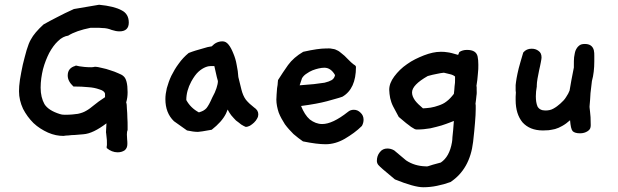

<svg xmlns="http://www.w3.org/2000/svg" viewBox="-20 -570 2599 808"><path d="M517 -23C515 -19 514 -13 514 -4C514 1 515 8 515 16C516 24 516 30 516 36C516 48 512 57 504 63C496 68 487 71 475 71C459 71 443 65 429 53V46C430 43 430 40 430 37C430 25 430 14 428 3C427 -9 426 -14 426 -13L428 -51C391 -23 359 -7 331 -5C317 -4 306 -3 295 -2C285 -2 276 -1 268 0C260 0 253 1 247 2H248C226 2 205 -2 182 -12C160 -22 139 -35 121 -52C103 -70 89 -89 77 -112C66 -136 60 -160 60 -186C60 -199 61 -215 64 -235C68 -256 71 -277 76 -298C82 -320 86 -340 92 -359C98 -379 104 -394 110 -404C120 -423 138 -444 163 -467C180 -477 198 -486 219 -497C241 -509 265 -520 291 -532L397 -550C439 -546 471 -538 491 -527C512 -517 522 -499 522 -475C522 -451 509 -438 483 -438C473 -438 462 -440 450 -444C438 -449 425 -452 411 -452C403 -453 394 -453 386 -453H361C321 -445 289 -434 267 -420C253 -418 238 -411 224 -397C210 -384 198 -367 187 -347C177 -327 168 -305 161 -279C155 -254 151 -228 151 -201C151 -173 157 -150 167 -132C178 -114 200 -100 232 -90C237 -88 244 -87 253 -87C277 -87 295 -89 308 -91C322 -94 333 -98 343 -104C354 -110 364 -118 375 -127C387 -137 402 -148 422 -161V-176C420 -184 412 -190 398 -194C384 -199 369 -202 353 -203C335 -205 313 -206 289 -206C273 -221 265 -236 265 -252C265 -274 276 -287 298 -293H297C297 -295 302 -294 314 -291C326 -289 343 -287 364 -287C370 -287 375 -288 379 -289C388 -289 397 -287 409 -284C421 -282 433 -278 445 -274C457 -270 467 -267 477 -262C487 -258 495 -254 499 -250C511 -241 517 -218 517 -182C517 -166 515 -152 511 -139C513 -134 514 -126 514 -113C515 -101 516 -88 516 -74C517 -61 517 -50 517 -39Z M1049 -118C1061 -110 1067 -101 1067 -89C1067 -83 1066 -78 1062 -71C1059 -65 1055 -60 1049 -54C1044 -49 1038 -45 1032 -41C1026 -38 1020 -36 1014 -36C1009 -38 1003 -41 995 -46C988 -52 981 -57 973 -63C966 -70 960 -77 953 -85C947 -93 942 -101 938 -109L931 -92C919 -68 899 -46 871 -24C838 -18 819 -15 813 -15C801 -15 785 -17 767 -21L712 -60C688 -83 676 -114 676 -153C676 -167 678 -182 682 -199C687 -217 693 -234 701 -251C710 -269 720 -286 732 -302C744 -319 758 -334 774 -347C794 -355 812 -360 830 -365C848 -371 862 -374 871 -375C884 -389 899 -396 916 -396C926 -396 934 -392 942 -382C950 -372 956 -360 962 -345C968 -331 973 -315 976 -297C980 -279 982 -262 983 -246L996 -193C1000 -177 1006 -162 1015 -150C1025 -138 1036 -128 1049 -118ZM897 -229C896 -230 891 -251 882 -292H867C861 -292 854 -291 844 -287C835 -283 826 -278 815 -268C805 -259 795 -245 785 -227C771 -201 764 -175 764 -149C776 -127 793 -110 817 -97C825 -99 830 -102 835 -104C841 -107 845 -111 849 -115C853 -120 856 -125 860 -132C864 -140 869 -149 873 -159C882 -175 887 -187 891 -199C895 -211 897 -221 897 -229Z M1503 -40C1482 -19 1458 -2 1431 14C1405 29 1378 37 1350 37C1326 37 1294 33 1255 25C1242 16 1229 6 1215 -6C1202 -19 1190 -32 1179 -47C1169 -63 1160 -78 1153 -96C1147 -114 1143 -133 1143 -151C1143 -157 1144 -163 1144 -172C1145 -182 1145 -190 1146 -199C1148 -209 1149 -217 1149 -223C1150 -230 1150 -233 1150 -233C1164 -255 1177 -275 1192 -296C1208 -318 1229 -336 1256 -352C1300 -362 1331 -366 1350 -366C1360 -366 1369 -367 1376 -365C1384 -364 1390 -363 1397 -359C1405 -356 1411 -351 1418 -345C1426 -339 1434 -332 1443 -322C1454 -311 1462 -303 1468 -299C1475 -295 1478 -292 1478 -288C1478 -227 1459 -185 1421 -163C1405 -157 1383 -152 1356 -144C1330 -137 1293 -130 1247 -124C1257 -99 1269 -80 1284 -67C1300 -55 1317 -48 1336 -48C1365 -48 1401 -65 1444 -99C1451 -105 1459 -108 1469 -108C1480 -108 1489 -104 1497 -96C1506 -88 1510 -78 1510 -66C1510 -58 1508 -49 1503 -40ZM1390 -254C1378 -275 1363 -285 1345 -285C1338 -285 1330 -284 1321 -282C1313 -280 1305 -278 1295 -274C1286 -270 1278 -266 1270 -260C1262 -255 1256 -249 1251 -241L1241 -211C1264 -213 1284 -215 1301 -216C1319 -218 1334 -220 1346 -222C1359 -225 1369 -229 1376 -233C1384 -238 1388 -245 1390 -254Z M1990 -332C1992 -323 1993 -311 1993 -297C1993 -286 1993 -274 1991 -258C1990 -243 1988 -226 1985 -208C1986 -206 1986 -204 1986 -201V-192C1986 -185 1987 -177 1985 -167C1984 -157 1983 -146 1981 -133C1982 -130 1982 -127 1982 -123V-111C1982 -96 1981 -77 1979 -54C1977 -32 1975 -5 1971 27C1962 104 1930 160 1876 196C1857 203 1839 208 1819 212C1800 216 1781 218 1761 218C1736 218 1696 207 1642 185L1592 143C1582 135 1576 128 1572 124C1568 119 1566 113 1566 107C1566 93 1570 81 1578 71C1586 60 1597 55 1610 55C1619 55 1629 57 1639 63L1689 105C1713 121 1740 129 1770 130C1774 130 1778 131 1783 129C1789 127 1795 125 1802 123L1835 114C1859 98 1875 70 1882 29C1883 23 1884 15 1884 7C1886 -9 1888 -32 1890 -61C1888 -60 1882 -58 1872 -54C1863 -50 1852 -47 1838 -42C1824 -38 1809 -34 1791 -30C1773 -27 1755 -25 1735 -25C1732 -25 1729 -25 1725 -27C1721 -29 1716 -32 1710 -36C1704 -40 1698 -46 1689 -52C1681 -59 1670 -68 1658 -78L1634 -123C1628 -135 1625 -145 1622 -157C1620 -169 1618 -181 1618 -192C1618 -211 1625 -229 1639 -248C1654 -268 1671 -285 1693 -300C1715 -316 1739 -327 1764 -337C1790 -347 1813 -352 1834 -352C1844 -352 1853 -352 1863 -350C1873 -349 1888 -345 1908 -339L1913 -351C1922 -357 1933 -360 1945 -360C1971 -360 1986 -351 1990 -332ZM1895 -248C1889 -253 1882 -256 1873 -258C1865 -260 1856 -262 1848 -264C1840 -263 1830 -262 1818 -259C1807 -257 1794 -254 1780 -250C1736 -225 1714 -202 1714 -181C1714 -170 1718 -160 1726 -148C1734 -137 1746 -126 1760 -114C1770 -115 1781 -115 1792 -117C1804 -119 1815 -122 1826 -126C1838 -130 1849 -135 1859 -143C1870 -151 1880 -162 1890 -175C1892 -187 1892 -197 1893 -207C1895 -217 1895 -227 1895 -236Z M2479 -359C2481 -351 2481 -343 2481 -335V-312C2481 -282 2478 -254 2471 -229C2469 -213 2467 -196 2465 -178C2464 -160 2463 -142 2461 -122C2461 -121 2461 -115 2463 -101C2465 -88 2466 -69 2466 -43C2466 -32 2463 -24 2453 -18C2444 -12 2433 -9 2421 -9C2407 -9 2396 -12 2390 -18C2384 -25 2381 -40 2379 -64C2368 -54 2357 -46 2346 -40C2336 -34 2326 -30 2316 -27C2306 -25 2298 -23 2289 -22C2281 -22 2273 -21 2265 -21C2227 -21 2199 -33 2179 -55C2160 -78 2150 -109 2150 -149V-163C2150 -169 2151 -175 2151 -181C2151 -183 2150 -186 2150 -190V-212C2151 -220 2152 -230 2154 -241C2156 -253 2159 -266 2163 -283C2168 -301 2174 -323 2182 -349C2191 -360 2203 -365 2217 -365C2229 -365 2238 -362 2246 -356C2255 -350 2259 -341 2259 -328C2259 -325 2258 -318 2256 -308C2254 -298 2252 -287 2249 -275C2247 -263 2244 -251 2242 -239C2240 -227 2239 -218 2239 -211V-206C2238 -199 2237 -193 2236 -185C2236 -178 2235 -171 2235 -165C2235 -148 2237 -134 2242 -122C2248 -111 2259 -105 2275 -105C2287 -105 2299 -107 2309 -113C2320 -119 2329 -126 2338 -134C2348 -143 2356 -151 2362 -161C2369 -171 2374 -181 2377 -189C2381 -214 2387 -246 2395 -286V-296C2395 -308 2395 -319 2396 -329C2398 -340 2399 -349 2402 -357C2406 -366 2410 -372 2416 -377C2422 -383 2431 -385 2441 -385C2461 -385 2474 -377 2479 -359Z"/></svg>

Font: Gaegu
Style: Bold
Weight: 700
Designer: JIKJI
Foundry: JIKJI
Version: Version 1.00